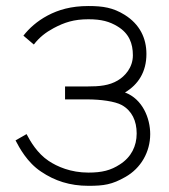

<svg xmlns="http://www.w3.org/2000/svg" viewBox="-20 -598 558 634"><path d="M57.3 -480.2 91.7 -451C110.4 -475 130.2 -490.6 157.3 -505.2C192.7 -524 224 -534.4 271.9 -534.4C314.6 -534.4 341.7 -527.1 368.8 -510.4C406.3 -487.5 418.8 -454.2 418.8 -415.6C418.8 -374 391.7 -345.8 368.8 -332.3C340.6 -315.6 309.4 -312.5 267.7 -312.5H194.8V-269.8H267.7C312.5 -269.8 359.4 -263.5 382.3 -251C415.6 -232.3 431.3 -199 431.3 -157.3C431.3 -115.6 413.5 -79.2 376 -55.2C345.8 -35.4 316.7 -28.1 271.9 -28.1C213.5 -28.1 168.8 -47.9 140.6 -66.7C103.1 -91.7 80.2 -131.2 67.7 -155.2L31.3 -134.4C43.8 -110.4 69.8 -61.5 115.6 -31.3C160.4 -1 210.4 15.6 271.9 15.6C322.9 15.6 350 11.5 393.8 -13.5C445.8 -42.7 476 -96.9 476 -155.2C476 -207.3 451 -270.8 392.7 -292.7C436.5 -318.8 463.5 -360.4 463.5 -419.8C463.5 -471.9 441.7 -517.7 391.7 -549C353.1 -572.9 319.8 -578.1 271.9 -578.1C214.6 -578.1 172.9 -565.6 137.5 -546.9C102.1 -528.1 76 -504.2 57.3 -480.2Z"/></svg>

Font: Manrope Thin
Style: Regular
Weight: 100
Width: 4
Designer: Michael Sharanda
Foundry: Michael Sharanda
Version: Version 2.000;PS 002.000;hotconv 1.0.88;makeotf.lib2.5.64775